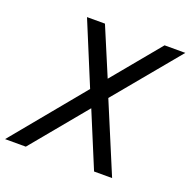

<svg xmlns="http://www.w3.org/2000/svg" viewBox="-191 -855 972 981"><g transform="rotate(20 295.5 -364.5)"><path d="M258.8 -389.2 118.2 -729H215.8L325.2 -469.2L540 -729H652.8L361.8 -377.9L520 0H421.9L297.9 -298.8L50.8 0H-62Z"/></g></svg>

Font: Hack
Style: Italic
Weight: 400
Italic angle: -11°
Monospace: yes
Designer: Christopher Simpkins
Foundry: Christopher Simpkins
Version: Version 2.019; ttfautohint (v1.4.1) -l 4 -r 80 -G 350 -x 0 -